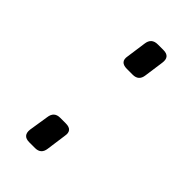

<svg xmlns="http://www.w3.org/2000/svg" viewBox="-150 -480 524 524"><g transform="rotate(45 112.0 -218.5)"><path d="M132 -437H154Q180 -437 176 -410L168 -353Q165 -330 142 -330H120Q92 -330 97 -356L105 -413Q108 -437 132 -437ZM85 -107H107Q134 -107 129 -81L121 -23Q118 0 95 0H73Q47 0 50 -26L59 -83Q62 -107 85 -107Z"/></g></svg>

Font: Exo 2.0 Light
Style: Italic
Weight: 300
Italic angle: -8°
Designer: Natanael Gama
Version: Version 1.001;PS 001.001;hotconv 1.0.70;makeotf.lib2.5.58329